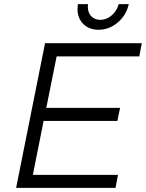

<svg xmlns="http://www.w3.org/2000/svg" viewBox="-20 -909 706 929"><path d="M654 -636H254L204 -387H561L548 -324H191L139 -63H551L539 0H58L198 -700H666ZM405 -876Q405 -848 421.5 -830.5Q438 -813 465 -813Q496 -813 521 -835Q546 -857 554 -889H603Q591 -835 549.5 -800Q508 -765 457 -765Q411 -765 383 -793Q355 -821 355 -866Q355 -873 357 -889H406Q405 -885 405 -876Z"/></svg>

Font: Gontserrat Light
Style: Italic
Weight: 300
Italic angle: -11.3°
Designer: Julieta Ulanovsky
Foundry: Julieta Ulanovsky
Version: Version 6.001